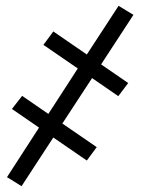

<svg xmlns="http://www.w3.org/2000/svg" viewBox="-20 -492 540 659"><path d="M54 147 4 116 114 -54 21 -118 56 -163 146 -101 247 -257 129 -338 163 -384 278 -305 387 -472 438 -441 327 -271 420 -207 386 -162 296 -224 194 -68 312 13 278 59 163 -20Z"/></svg>

Font: Iosevka Slab Light
Style: Italic
Weight: 300
Italic angle: -9°
Monospace: yes
Designer: Belleve Invis
Foundry: Belleve Invis
Version: Version 11.1.1; ttfautohint (v1.8.3)